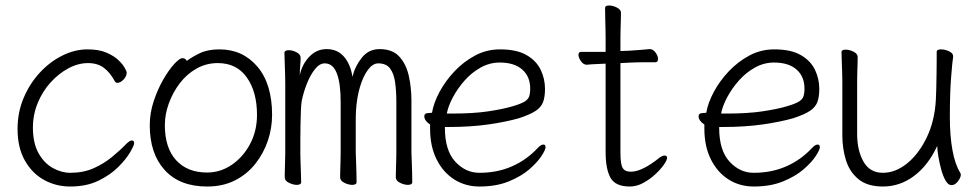

<svg xmlns="http://www.w3.org/2000/svg" viewBox="-20 -664 3540 700"><path d="M469 -142Q469 -134 454.5 -109Q440 -84 411 -55Q382 -26 338.5 -5Q295 16 236 16Q184 16 140.5 -8Q97 -32 70.5 -79Q44 -126 44 -194Q44 -254 66 -306.5Q88 -359 125 -399Q162 -439 207.5 -461.5Q253 -484 299 -484Q341 -484 368.5 -472Q396 -460 412 -444.5Q428 -429 435 -416Q442 -403 442 -400Q442 -386 430.5 -374Q419 -362 408 -362Q402 -362 399 -367Q382 -399 359 -416.5Q336 -434 301 -434Q265 -434 229.5 -415Q194 -396 164.5 -363.5Q135 -331 117.5 -288.5Q100 -246 100 -199Q100 -142 120.5 -105.5Q141 -69 172.5 -51.5Q204 -34 236 -34Q284 -34 321 -50.5Q358 -67 387.5 -91Q417 -115 440 -139Q453 -152 461 -152Q469 -152 469 -142Z M661 -442Q681 -457 709.5 -470.5Q738 -484 780 -484Q865 -484 918.5 -421Q972 -358 972 -245Q972 -197 956.5 -151Q941 -105 911 -67Q881 -29 837 -6.5Q793 16 735 16Q635 16 580.5 -44Q526 -104 526 -207Q526 -252 540.5 -295.5Q555 -339 575.5 -374.5Q596 -410 615.5 -431Q635 -452 645 -452Q656 -452 661 -442ZM735 -35Q784 -35 825.5 -63.5Q867 -92 892 -139.5Q917 -187 917 -245Q917 -329 880 -381.5Q843 -434 774 -434Q732 -434 696.5 -414Q661 -394 635.5 -360.5Q610 -327 595.5 -287Q581 -247 581 -208Q581 -125 622 -80Q663 -35 735 -35Z M1425 -293Q1425 -332 1420.5 -364Q1416 -396 1402 -414.5Q1388 -433 1359 -433Q1339 -433 1321.5 -409.5Q1304 -386 1292.5 -347.5Q1281 -309 1278 -262Q1277 -249 1277 -223.5Q1277 -198 1277 -172V-108Q1277 -102 1278 -80.5Q1279 -59 1279.5 -35.5Q1280 -12 1280 0Q1280 10 1264 10Q1251 10 1235.5 2.5Q1220 -5 1220 -18Q1220 -26 1220.5 -43Q1221 -60 1221.5 -78.5Q1222 -97 1222 -108V-293Q1222 -360 1208 -396.5Q1194 -433 1164 -433Q1145 -433 1128 -411.5Q1111 -390 1098.5 -358Q1086 -326 1080 -296Q1078 -285 1077 -260.5Q1076 -236 1075.5 -207.5Q1075 -179 1075 -155V-108Q1075 -102 1075.5 -80.5Q1076 -59 1077 -35.5Q1078 -12 1078 0Q1078 10 1062 10Q1049 10 1033.5 2.5Q1018 -5 1018 -18Q1018 -26 1018.5 -45Q1019 -64 1019.5 -82.5Q1020 -101 1020 -108V-359Q1020 -369 1019.5 -391Q1019 -413 1018 -436.5Q1017 -460 1017 -471Q1017 -481 1033 -481Q1046 -481 1061 -473.5Q1076 -466 1076 -453Q1076 -441 1074.5 -425Q1073 -409 1073 -390Q1081 -429 1107.5 -457Q1134 -485 1171 -485Q1210 -485 1234 -457.5Q1258 -430 1265 -384Q1274 -422 1299 -453.5Q1324 -485 1364 -485Q1411 -485 1436 -457.5Q1461 -430 1470.5 -387Q1480 -344 1480 -297V-108Q1480 -102 1481 -80.5Q1482 -59 1482.5 -35.5Q1483 -12 1483 0Q1483 10 1467 10Q1454 10 1438.5 2.5Q1423 -5 1423 -18Q1423 -26 1423.5 -43Q1424 -60 1424.5 -78.5Q1425 -97 1425 -108Z M1602 -201V-198Q1602 -116 1639.5 -75Q1677 -34 1728 -34Q1793 -34 1846.5 -57.5Q1900 -81 1940 -124Q1952 -137 1961 -137Q1969 -137 1969 -127Q1969 -118 1954 -95Q1939 -72 1909.5 -46.5Q1880 -21 1834.5 -2.5Q1789 16 1728 16Q1677 16 1636.5 -9.5Q1596 -35 1572 -82.5Q1548 -130 1548 -195V-210Q1527 -224 1527 -240Q1527 -252 1544 -252Q1546 -252 1550.5 -252.5Q1555 -253 1555 -253Q1561 -289 1582.5 -329Q1604 -369 1637 -404Q1670 -439 1712 -461.5Q1754 -484 1803 -484Q1864 -484 1900 -463Q1936 -442 1951.5 -409Q1967 -376 1967 -340Q1967 -311 1960 -292Q1953 -273 1932.5 -259.5Q1912 -246 1872 -233Q1827 -220 1762 -210.5Q1697 -201 1614 -201ZM1630 -250Q1706 -250 1759.5 -258Q1813 -266 1847 -276Q1878 -285 1891.5 -293Q1905 -301 1909 -312Q1913 -323 1913 -341Q1913 -385 1884 -410.5Q1855 -436 1802 -436Q1765 -436 1732 -417.5Q1699 -399 1673.5 -370Q1648 -341 1631 -309Q1614 -277 1609 -250Z M2384 -89Q2396 -97 2403 -97Q2412 -97 2412 -88Q2412 -80 2400 -63Q2388 -46 2368.5 -28Q2349 -10 2325 3Q2301 16 2276 16Q2224 16 2206 -15.5Q2188 -47 2188 -110V-432Q2177 -431 2157 -430.5Q2137 -430 2120 -428H2119Q2107 -428 2098 -441Q2089 -454 2089 -464Q2089 -475 2099 -475H2188V-528Q2188 -538 2187.5 -559Q2187 -580 2186.5 -602Q2186 -624 2186 -635Q2186 -644 2201 -644Q2214 -644 2229 -636.5Q2244 -629 2244 -617Q2244 -609 2243.5 -592.5Q2243 -576 2242.5 -558Q2242 -540 2242 -528V-478L2272 -479Q2290 -480 2314 -482Q2338 -484 2348 -485H2349Q2361 -485 2370 -472.5Q2379 -460 2379 -449Q2379 -437 2369 -437Q2359 -437 2331 -437Q2303 -437 2283 -436L2242 -434V-108Q2242 -66 2250 -52Q2258 -38 2280 -38Q2301 -38 2327 -51Q2353 -64 2379 -85Z M2602 -201V-198Q2602 -116 2639.5 -75Q2677 -34 2728 -34Q2793 -34 2846.5 -57.5Q2900 -81 2940 -124Q2952 -137 2961 -137Q2969 -137 2969 -127Q2969 -118 2954 -95Q2939 -72 2909.5 -46.5Q2880 -21 2834.5 -2.5Q2789 16 2728 16Q2677 16 2636.5 -9.5Q2596 -35 2572 -82.5Q2548 -130 2548 -195V-210Q2527 -224 2527 -240Q2527 -252 2544 -252Q2546 -252 2550.5 -252.5Q2555 -253 2555 -253Q2561 -289 2582.5 -329Q2604 -369 2637 -404Q2670 -439 2712 -461.5Q2754 -484 2803 -484Q2864 -484 2900 -463Q2936 -442 2951.5 -409Q2967 -376 2967 -340Q2967 -311 2960 -292Q2953 -273 2932.5 -259.5Q2912 -246 2872 -233Q2827 -220 2762 -210.5Q2697 -201 2614 -201ZM2630 -250Q2706 -250 2759.5 -258Q2813 -266 2847 -276Q2878 -285 2891.5 -293Q2905 -301 2909 -312Q2913 -323 2913 -341Q2913 -385 2884 -410.5Q2855 -436 2802 -436Q2765 -436 2732 -417.5Q2699 -399 2673.5 -370Q2648 -341 2631 -309Q2614 -277 2609 -250Z M3455 -457Q3452 -439 3447.5 -381Q3443 -323 3443 -237Q3443 -169 3452.5 -116.5Q3462 -64 3481 -34Q3483 -30 3483 -27Q3483 -17 3472.5 -3Q3462 11 3449 11Q3437 11 3427.5 -5.5Q3418 -22 3411.5 -46Q3405 -70 3401 -94Q3397 -118 3397 -132Q3364 -61 3312.5 -22.5Q3261 16 3199 16Q3142 16 3109.5 -11Q3077 -38 3064 -80.5Q3051 -123 3051 -171V-368Q3051 -374 3050.5 -395Q3050 -416 3049 -439.5Q3048 -463 3048 -474Q3048 -483 3063 -483Q3077 -483 3092 -475.5Q3107 -468 3107 -456Q3107 -448 3106.5 -431.5Q3106 -415 3105.5 -397.5Q3105 -380 3105 -368V-175Q3105 -116 3128 -75Q3151 -34 3199 -34Q3245 -34 3287.5 -68.5Q3330 -103 3359 -163.5Q3388 -224 3392 -301Q3393 -316 3393.5 -341.5Q3394 -367 3394.5 -394.5Q3395 -422 3395 -444Q3395 -466 3395 -475Q3395 -484 3411 -484Q3425 -484 3440 -477Q3455 -470 3455 -459Z"/></svg>

Font: Moon Stars Kai T HW Light
Style: Regular
Weight: 300
Designer: GuiWonder
Version: Version 1.101